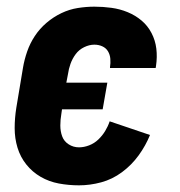

<svg xmlns="http://www.w3.org/2000/svg" viewBox="-20 -548 540 576"><path d="M217 8Q186 8 156.5 2.5Q127 -3 102 -17.5Q77 -32 59 -54.5Q41 -77 32.5 -105Q24 -133 24 -163.5Q24 -194 29 -225L49 -345Q53 -369 61.5 -393.5Q70 -418 84.5 -440Q99 -462 119.5 -479.5Q140 -497 164 -508.5Q188 -520 213.5 -524Q239 -528 263 -528Q289 -528 314.5 -524.5Q340 -521 363 -511.5Q386 -502 404.5 -486.5Q423 -471 434.5 -449Q446 -427 449 -402Q452 -377 448 -350Q448 -349 447.5 -347Q447 -345 447 -344H310Q310 -344 310 -345Q310 -346 310 -346Q312 -359 311 -371.5Q310 -384 304 -394Q298 -404 287 -409Q276 -414 263 -414Q248 -414 232.5 -406.5Q217 -399 207 -385.5Q197 -372 191.5 -356.5Q186 -341 184 -326L179 -300H302L288 -220H166L164 -206Q161 -189 161 -171.5Q161 -154 166.5 -139Q172 -124 186 -115Q200 -106 217 -106Q232 -106 247.5 -112Q263 -118 275 -129.5Q287 -141 295.5 -155Q304 -169 309 -184L430 -143Q417 -111 396 -82Q375 -53 346 -31.5Q317 -10 283.5 -1Q250 8 217 8Z"/></svg>

Font: Iosevka SS04 Heavy
Style: Italic
Weight: 900
Italic angle: -9°
Monospace: yes
Designer: Belleve Invis
Foundry: Belleve Invis
Version: Version 19.0.0; ttfautohint (v1.8.4)